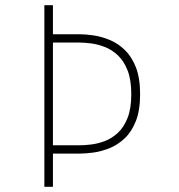

<svg xmlns="http://www.w3.org/2000/svg" viewBox="-20 -720 690 740"><path d="M151 0V-700H184V-588H287Q310.5 -588 341 -583.5Q371.5 -579 403 -566Q434.5 -553 461 -527.5Q487.5 -502 503.8 -460.5Q520 -419 520 -357Q520 -295 503.8 -253.8Q487.5 -212.5 461 -187.2Q434.5 -162 403 -149.2Q371.5 -136.5 341 -132.2Q310.5 -128 287 -128H184V0ZM184 -160H285Q304.5 -160 330.5 -163Q356.5 -166 383.8 -176.2Q411 -186.5 434.2 -208Q457.5 -229.5 471.8 -265.8Q486 -302 486 -357Q486 -412 471.8 -448.5Q457.5 -485 434.2 -506.8Q411 -528.5 383.8 -539Q356.5 -549.5 330.5 -552.8Q304.5 -556 285 -556H184Z"/></svg>

Font: Trispace Thin Thin
Style: Regular
Weight: 250
Version: Version 1.210